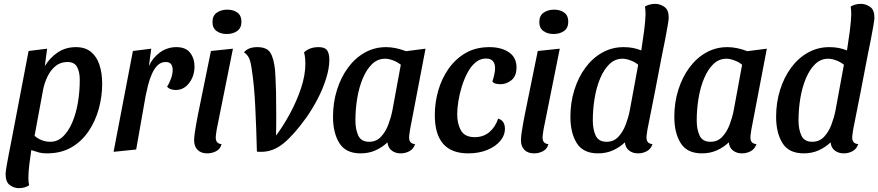

<svg xmlns="http://www.w3.org/2000/svg" viewBox="-20 -774 4547 994"><path d="M78 200Q52 200 30.5 184Q9 168 9 127Q9 117 14 86.5Q19 56 26.5 18.5Q34 -19 40 -50L128 -510L224 -522L212 -432Q239 -476 279.5 -503Q320 -530 373 -530Q421 -530 451 -505.5Q481 -481 495 -438Q509 -395 509 -341Q509 -275 491.5 -211Q474 -147 438.5 -94.5Q403 -42 349.5 -11Q296 20 223 20Q198 20 182 15.5Q166 11 142 3Q136 42 131.5 80Q127 118 127 147Q127 170 131 185Q109 200 78 200ZM240 -40Q278 -40 306.5 -67.5Q335 -95 354.5 -141Q374 -187 383.5 -244Q393 -301 393 -360Q393 -402 379 -427.5Q365 -453 329 -453Q293 -453 267.5 -432Q242 -411 226 -378Q210 -345 203 -309L159 -71Q177 -55 198 -47.5Q219 -40 240 -40Z M568 12 668 -510 763 -522 751 -432Q770 -475 808 -502.5Q846 -530 893 -530Q942 -530 964.5 -500.5Q987 -471 987 -430Q987 -381 959.5 -344.5Q932 -308 889 -308Q878 -308 865 -312Q852 -316 845 -326Q857 -343 865.5 -367.5Q874 -392 874 -412Q874 -431 865.5 -442Q857 -453 838 -453Q813 -453 795.5 -435.5Q778 -418 766 -390.5Q754 -363 746.5 -333Q739 -303 734 -278L685 0Z M1154 -598Q1122 -598 1101 -613.5Q1080 -629 1080 -660Q1080 -693 1102.5 -708.5Q1125 -724 1156 -724Q1189 -724 1209.5 -708.5Q1230 -693 1230 -662Q1230 -629 1208 -613.5Q1186 -598 1154 -598ZM1053 20Q1021 20 1003 2Q985 -16 985 -48Q985 -63 988.5 -87.5Q992 -112 996.5 -136Q1001 -160 1004 -176L1072 -510L1186 -522L1102 -104Q1101 -96 1099 -83.5Q1097 -71 1097 -62Q1097 -30 1127 -28Q1121 -3 1099.5 8.5Q1078 20 1053 20Z M1333 12Q1327 12 1321.5 12Q1316 12 1310 11Q1307 -111 1301.5 -222.5Q1296 -334 1284 -410Q1279 -450 1270.5 -470.5Q1262 -491 1243 -503Q1265 -530 1312 -530Q1362 -530 1380 -500.5Q1398 -471 1404 -410Q1405 -393 1406.5 -367Q1408 -341 1409 -298Q1410 -255 1410 -188Q1410 -163 1410 -134.5Q1410 -106 1409 -72Q1446 -121 1481 -185.5Q1516 -250 1538.5 -317.5Q1561 -385 1561 -445Q1561 -459 1559.5 -473.5Q1558 -488 1554 -503Q1582 -530 1630 -530Q1662 -530 1673.5 -513.5Q1685 -497 1685 -464Q1685 -421 1668.5 -368Q1652 -315 1625 -263Q1598 -211 1567 -167Q1502 -76 1448 -32Q1394 12 1333 12Z M1847 20Q1770 20 1737 -33Q1704 -86 1704 -169Q1704 -243 1724.5 -308.5Q1745 -374 1782 -424Q1819 -474 1869 -502Q1919 -530 1979 -530Q2027 -530 2082 -509L2183 -522L2103 -104Q2102 -95 2100 -83Q2098 -71 2098 -62Q2098 -30 2129 -28Q2121 -3 2100 8.5Q2079 20 2054 20Q2027 20 2008 5.5Q1989 -9 1986 -37Q1960 -12 1925 4Q1890 20 1847 20ZM1891 -40Q1928 -40 1952 -65.5Q1976 -91 1990 -128Q2004 -165 2011 -200L2055 -439Q2036 -454 2013.5 -462Q1991 -470 1974 -470Q1935 -470 1906.5 -442.5Q1878 -415 1858.5 -369Q1839 -323 1829.5 -266Q1820 -209 1820 -150Q1820 -104 1835 -72Q1850 -40 1891 -40Z M2404 20Q2231 20 2231 -178Q2231 -243 2249 -305.5Q2267 -368 2302.5 -418.5Q2338 -469 2390.5 -499.5Q2443 -530 2514 -530Q2575 -530 2614.5 -503.5Q2654 -477 2654 -425Q2654 -380 2628 -359Q2602 -338 2570 -338Q2561 -338 2548.5 -340.5Q2536 -343 2529 -352Q2534 -366 2538.5 -386Q2543 -406 2543 -420Q2543 -471 2496 -471Q2466 -471 2442 -451Q2418 -431 2400.5 -398Q2383 -365 2371 -326.5Q2359 -288 2353 -250Q2347 -212 2347 -182Q2347 -133 2366.5 -98.5Q2386 -64 2438 -64Q2483 -64 2514 -90.5Q2545 -117 2559 -160Q2578 -154 2586 -140.5Q2594 -127 2594 -108Q2594 -73 2569.5 -44Q2545 -15 2502 2.5Q2459 20 2404 20Z M2846 -598Q2814 -598 2793 -613.5Q2772 -629 2772 -660Q2772 -693 2794.5 -708.5Q2817 -724 2848 -724Q2881 -724 2901.5 -708.5Q2922 -693 2922 -662Q2922 -629 2900 -613.5Q2878 -598 2846 -598ZM2745 20Q2713 20 2695 2Q2677 -16 2677 -48Q2677 -63 2680.5 -87.5Q2684 -112 2688.5 -136Q2693 -160 2696 -176L2764 -510L2878 -522L2794 -104Q2793 -96 2791 -83.5Q2789 -71 2789 -62Q2789 -30 2819 -28Q2813 -3 2791.5 8.5Q2770 20 2745 20Z M3076 20Q2999 20 2966 -33Q2933 -86 2933 -169Q2933 -243 2953.5 -308.5Q2974 -374 3011 -424Q3048 -474 3098.5 -502Q3149 -530 3208 -530Q3234 -530 3255.5 -526Q3277 -522 3300 -513Q3308 -564 3314.5 -613.5Q3321 -663 3322 -699Q3322 -724 3319 -740Q3328 -746 3342 -750Q3356 -754 3372 -754Q3397 -754 3419.5 -738.5Q3442 -723 3442 -683Q3442 -673 3436.5 -640.5Q3431 -608 3423 -567Q3415 -526 3407 -488Q3389 -394 3370.5 -298Q3352 -202 3332 -104Q3331 -95 3329 -83Q3327 -71 3327 -62Q3327 -30 3358 -28Q3350 -3 3329 8.5Q3308 20 3283 20Q3256 20 3237 5.5Q3218 -9 3215 -37Q3189 -12 3154 4Q3119 20 3076 20ZM3120 -40Q3157 -40 3181 -65.5Q3205 -91 3219 -128Q3233 -165 3240 -200L3284 -439Q3265 -454 3242.5 -462Q3220 -470 3203 -470Q3164 -470 3135.5 -442.5Q3107 -415 3087.5 -369Q3068 -323 3058.5 -266Q3049 -209 3049 -150Q3049 -104 3064 -72Q3079 -40 3120 -40Z M3614 20Q3537 20 3504 -33Q3471 -86 3471 -169Q3471 -243 3491.5 -308.5Q3512 -374 3549 -424Q3586 -474 3636 -502Q3686 -530 3746 -530Q3794 -530 3849 -509L3950 -522L3870 -104Q3869 -95 3867 -83Q3865 -71 3865 -62Q3865 -30 3896 -28Q3888 -3 3867 8.5Q3846 20 3821 20Q3794 20 3775 5.5Q3756 -9 3753 -37Q3727 -12 3692 4Q3657 20 3614 20ZM3658 -40Q3695 -40 3719 -65.5Q3743 -91 3757 -128Q3771 -165 3778 -200L3822 -439Q3803 -454 3780.5 -462Q3758 -470 3741 -470Q3702 -470 3673.5 -442.5Q3645 -415 3625.5 -369Q3606 -323 3596.5 -266Q3587 -209 3587 -150Q3587 -104 3602 -72Q3617 -40 3658 -40Z M4141 20Q4064 20 4031 -33Q3998 -86 3998 -169Q3998 -243 4018.5 -308.5Q4039 -374 4076 -424Q4113 -474 4163.5 -502Q4214 -530 4273 -530Q4299 -530 4320.5 -526Q4342 -522 4365 -513Q4373 -564 4379.5 -613.5Q4386 -663 4387 -699Q4387 -724 4384 -740Q4393 -746 4407 -750Q4421 -754 4437 -754Q4462 -754 4484.5 -738.5Q4507 -723 4507 -683Q4507 -673 4501.5 -640.5Q4496 -608 4488 -567Q4480 -526 4472 -488Q4454 -394 4435.5 -298Q4417 -202 4397 -104Q4396 -95 4394 -83Q4392 -71 4392 -62Q4392 -30 4423 -28Q4415 -3 4394 8.5Q4373 20 4348 20Q4321 20 4302 5.5Q4283 -9 4280 -37Q4254 -12 4219 4Q4184 20 4141 20ZM4185 -40Q4222 -40 4246 -65.5Q4270 -91 4284 -128Q4298 -165 4305 -200L4349 -439Q4330 -454 4307.5 -462Q4285 -470 4268 -470Q4229 -470 4200.5 -442.5Q4172 -415 4152.5 -369Q4133 -323 4123.5 -266Q4114 -209 4114 -150Q4114 -104 4129 -72Q4144 -40 4185 -40Z"/></svg>

Font: Sansita Swashed
Style: Regular
Weight: 400
Designer: Pablo Cosgaya
Foundry: Omnibus-Type
Version: Version 1.003; ttfautohint (v1.8.3)